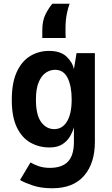

<svg xmlns="http://www.w3.org/2000/svg" viewBox="-20 -782 598 1026"><path d="M143 86Q161 97 186.8 106Q212.5 115 247 115Q311 115 343 81.8Q375 48.5 375 -24V-102Q368 -76.5 353 -51.5Q338 -26.5 311.8 -10.2Q285.5 6 245 6Q188.5 6 142.8 -19.8Q97 -45.5 70 -101.5Q43 -157.5 43 -248Q43 -340 69.8 -397.8Q96.5 -455.5 141.8 -482.8Q187 -510 242 -510Q303.5 -510 336 -479Q368.5 -448 375 -412L389 -498H487V-24Q487 90.5 429.2 157.2Q371.5 224 259 224Q198.5 224 154 208.8Q109.5 193.5 87 180ZM270 -92Q313.5 -92 338.2 -133.2Q363 -174.5 363 -250Q363 -321.5 341.5 -365.2Q320 -409 274 -409Q248.5 -409 225.2 -393.8Q202 -378.5 187 -343.5Q172 -308.5 172 -249Q172 -168 199.8 -130Q227.5 -92 270 -92ZM206 -579V-621Q206 -673 224.5 -708.2Q243 -743.5 260 -762H352Q344 -742.5 337 -707.5Q330 -672.5 330 -628Q330 -616 330.2 -604Q330.5 -592 331 -579Z"/></svg>

Font: Alatsi
Style: Regular
Weight: 400
Designer: Spyros Zevelakis, Eben Sorkin
Foundry: www.sorkintype.com
Version: Version 1.008; ttfautohint (v1.8.4.7-5d5b)